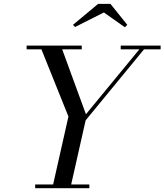

<svg xmlns="http://www.w3.org/2000/svg" viewBox="-20 -990 865 1010"><path d="M255 0 340 -377 190 -750H300L432 -389L727.5 -748H752L430.5 -357L350 0ZM165 0V-19.5H450V0ZM120 -730.5V-750H410V-730.5ZM615 -730.5V-750H825V-730.5ZM375 -848 364 -859.5 496 -969.5H561L649.5 -859.5L637 -846.5L526.5 -924.5Z"/></svg>

Font: Bodoni Moda 11pt
Style: Italic
Weight: 400
Italic angle: -13°
Version: Version 2.004